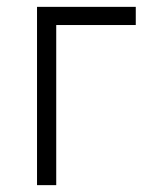

<svg xmlns="http://www.w3.org/2000/svg" viewBox="-20 -540 439 560"><path d="M88 0H144V-467H376V-520H88Z"/></svg>

Font: Fixel Text Light
Style: Regular
Weight: 300
Width: 4
Designer: AlfaBravo + MacPaw
Foundry: Kyrylo Tkachov, Marchela Mozhyna, Serhii Makarenko, Maria Weinstein, Zakhar Kryvoshyya
Version: Version 1.211